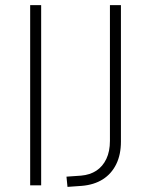

<svg xmlns="http://www.w3.org/2000/svg" viewBox="-20 -725 591 751"><path d="M98 0V-705H141V0ZM244 6 240 -34 297 -38Q332 -41 357 -57.5Q382 -74 396 -103.5Q410 -133 410 -174V-705H453V-171Q453 -120 434.5 -82.5Q416 -45 382 -23.5Q348 -2 300 2Z"/></svg>

Font: Nunito Sans 10pt SemiCondensed ExtraLight
Style: Regular
Weight: 250
Width: 4
Designer: Vernon Adams
Foundry: Vernon Adams
Version: Version 3.101;gftools[0.9.27]